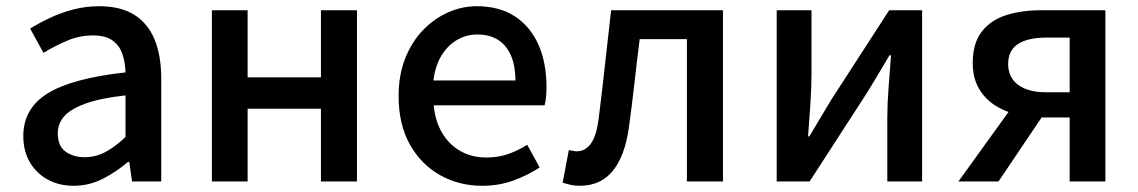

<svg xmlns="http://www.w3.org/2000/svg" viewBox="-20 -584 3664 618"><path d="M217 14Q170 14 133.5 -6Q97 -26 76 -62Q55 -98 55 -146Q55 -235 133.5 -283.5Q212 -332 384 -351Q383 -383 374 -410Q365 -437 342.5 -453.5Q320 -470 279 -470Q236 -470 196 -453Q156 -436 120 -414L77 -492Q106 -510 141 -526.5Q176 -543 216 -553.5Q256 -564 299 -564Q368 -564 412 -536.5Q456 -509 477.5 -457Q499 -405 499 -331V0H405L396 -63H392Q355 -31 311 -8.5Q267 14 217 14ZM252 -78Q288 -78 319 -94.5Q350 -111 384 -143V-277Q303 -268 255 -250.5Q207 -233 186.5 -209.5Q166 -186 166 -155Q166 -114 191 -96Q216 -78 252 -78Z M662 0V-551H777V-335H1013V-551H1129V0H1013V-234H777V0Z M1532 14Q1457 14 1396 -20.5Q1335 -55 1299 -119.5Q1263 -184 1263 -275Q1263 -342 1284 -395.5Q1305 -449 1341 -486.5Q1377 -524 1422 -544Q1467 -564 1514 -564Q1587 -564 1637 -531.5Q1687 -499 1713 -440.5Q1739 -382 1739 -304Q1739 -287 1737.5 -271.5Q1736 -256 1733 -245H1376Q1381 -193 1403.5 -155.5Q1426 -118 1462.5 -97.5Q1499 -77 1546 -77Q1583 -77 1615 -88Q1647 -99 1677 -118L1717 -45Q1679 -20 1632.5 -3Q1586 14 1532 14ZM1375 -325H1639Q1639 -395 1607.5 -434Q1576 -473 1516 -473Q1482 -473 1452 -456Q1422 -439 1401.5 -406Q1381 -373 1375 -325Z M1846 14Q1830 14 1817 11Q1804 8 1791 4L1811 -101Q1817 -100 1823.5 -98.5Q1830 -97 1837 -97Q1864 -97 1882 -122Q1900 -147 1907 -203Q1918 -290 1927.5 -377Q1937 -464 1947 -551H2307V0H2191V-458H2039Q2030 -387 2022 -315.5Q2014 -244 2004 -172Q1991 -81 1952 -33.5Q1913 14 1846 14Z M2480 0V-551H2592V-345Q2592 -303 2588.5 -250Q2585 -197 2581 -145H2585Q2600 -170 2620 -203.5Q2640 -237 2655 -262L2842 -551H2948V0H2836V-205Q2836 -248 2840 -300.5Q2844 -353 2848 -406H2843Q2828 -381 2808 -347Q2788 -313 2773 -289L2586 0Z M3423 0V-206H3334Q3293 -206 3253 -215.5Q3213 -225 3181 -246Q3149 -267 3130 -300.5Q3111 -334 3111 -381Q3111 -444 3139.5 -481.5Q3168 -519 3218 -535Q3268 -551 3330 -551H3538V0ZM3348 -287H3423V-463H3348Q3289 -463 3257 -442.5Q3225 -422 3225 -378Q3225 -335 3257 -311Q3289 -287 3348 -287ZM3065 0 3256 -265 3351 -233 3194 0Z"/></svg>

Font: Noto Sans KR Medium
Style: Regular
Weight: 500
Designer: Ryoko NISHIZUKA  (kana, bopomofo & ideographs); Paul D. Hunt (Latin, Greek & Cyrillic); Sandoll Communications , Soo-you
Foundry: Adobe
Version: Version 2.004-H2;hotconv 1.0.118;makeotfexe 2.5.65603